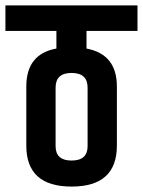

<svg xmlns="http://www.w3.org/2000/svg" viewBox="-54 -683 527 708"><path d="M269 -144V-360Q269 -414 210 -414Q151 -414 151 -360V-144Q151 -91 210 -91Q269 -91 269 -144ZM377 -364V-146Q377 5 210 5Q43 5 43 -146V-364Q43 -484 154 -504V-569H-34V-663H453V-569H265V-504Q377 -483 377 -364Z"/></svg>

Font: Khand SemiBold
Style: Regular
Weight: 600
Designer: Devanagari: Sanchit Sawaria, Jyotish Sonowal; Latin: Satya Rajpurohit
Foundry: Indian Type Foundry
Version: Version 1.101;PS 1.0;hotconv 1.0.78;makeotf.lib2.5.61930; tt